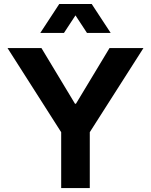

<svg xmlns="http://www.w3.org/2000/svg" viewBox="-20 -950 763 970"><path d="M18.1 -707H189.5L361.3 -421.9L353.5 -425.8H369.1L361.3 -421.9L533.2 -707H704.6L361.3 -168.9ZM289.1 -353.5H433.6V0H289.1ZM279.3 -929.7H398.9L303.2 -783.7H183.6ZM323.7 -929.7H443.4L539.1 -783.7H419.4Z"/></svg>

Font: Wanted Sans Std Variable
Style: Regular
Weight: 400
Designer: Original Design by Kil Hyung-jin and Kang Hanbin, Wanted Lab, Inc;
Foundry: Wanted Lab, Inc.
Version: Version 1.003;Glyphs 3.2 (3227)